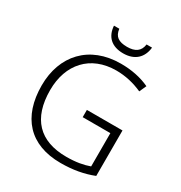

<svg xmlns="http://www.w3.org/2000/svg" viewBox="-209 -1058 1142 1214"><g transform="rotate(30 362.0 -450.5)"><path d="M547 -911H507C500 -859 466 -836 407 -836C346 -836 314 -857 308 -911H269C274 -834 321 -788 406 -788C490 -788 539 -835 547 -911ZM387 -364V-311H589V-68C545 -52 492 -42 422 -42C226 -42 123 -150 123 -357C123 -545 236 -673 425 -673C491 -673 555 -658 615 -631L638 -682C576 -711 506 -725 428 -725C198 -725 62 -573 62 -356C62 -126 184 10 410 10C500 10 576 -4 647 -32V-364Z"/></g></svg>

Font: Noto Sans Bengali Light
Style: Regular
Weight: 300
Designer: Jelle Bosma - Monotype Design Team
Foundry: Monotype Imaging Inc.
Version: Version 2.003